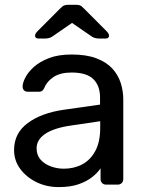

<svg xmlns="http://www.w3.org/2000/svg" viewBox="-20 -752 592 782"><path d="M219.1 10Q169.4 10 128.3 -10.2Q87.1 -30.4 62.2 -64.3Q37.3 -98.3 37.3 -140.9Q37.3 -209.8 93.2 -250.9Q149 -292 239.3 -304.9L387.5 -326V-354.6Q387.5 -402.6 360.3 -429.6Q333 -456.6 271.4 -456.6Q226.5 -456.6 198.9 -438.9Q171.3 -421.3 159.7 -392.6Q153.6 -378.3 139 -378.3H94.1Q82.5 -378.3 77.2 -384.7Q71.9 -391.1 72.1 -400.3Q72.3 -415.3 83.7 -437.1Q95 -458.9 118.8 -480.1Q142.6 -501.3 180.3 -515.6Q218 -530 271.7 -530Q332.4 -530 373.2 -514.3Q413.9 -498.6 437.6 -472.7Q461.2 -446.8 471.7 -414Q482.1 -381.3 482.1 -347.3V-22.9Q482.1 -12.7 475.7 -6.4Q469.3 0 459.1 0H412.5Q402.3 0 395.9 -6.4Q389.6 -12.7 389.6 -22.9V-66.4Q377.2 -48 355.3 -30.7Q333.4 -13.3 300.3 -1.7Q267.2 10 219.1 10ZM240.2 -64.9Q281.3 -64.9 314.9 -82.6Q348.5 -100.4 368.3 -137.4Q388.1 -174.4 388.1 -230.4V-258.3L272.2 -241.2Q200.7 -231.1 164.9 -207.3Q129.1 -183.5 129.1 -148.1Q129.1 -120 145.3 -101.7Q161.6 -83.4 187.2 -74.2Q212.7 -64.9 240.2 -64.9ZM137.2 -595Q122.8 -595 122.8 -606.9Q122.8 -614.9 133.5 -625.6L225.2 -717.6Q236 -728.6 243.2 -730.5Q250.4 -732.5 258.1 -732.5H288.7Q297.3 -732.5 304.5 -730.5Q311.7 -728.6 321.7 -717.6L413.4 -625.6Q424.1 -614.9 424.1 -606.9Q424.1 -595 409.7 -595H383.5Q376.7 -595 368.9 -596.8Q361 -598.6 355.7 -602L273.4 -658.6L191.2 -602Q186.1 -598.6 178.1 -596.8Q170.1 -595 163.4 -595Z"/></svg>

Font: Rubik Light
Style: Regular
Weight: 300
Designer: Hubert and Fischer
Foundry: Hubert and Fischer
Version: Version 2.300;gftools[0.9.30]